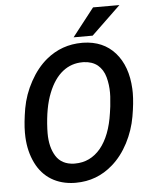

<svg xmlns="http://www.w3.org/2000/svg" viewBox="-60 -950 795 1010"><g transform="rotate(-5 337.5 -445.5)"><path d="M354 -753.4H454.6L608.9 -901.4H469.7ZM292.5 9.8C294.9 9.8 297.4 9.8 299.8 9.8C374 9.8 439 -14.6 495.1 -64C528.8 -93.3 556.6 -129.9 579.6 -173.8C602.1 -217.3 617.7 -263.2 626 -311C634.3 -358.4 638.7 -399.9 638.7 -435.1C638.7 -442.4 638.7 -449.7 638.2 -456.5C634.3 -537.1 611.3 -600.6 569.8 -647.9C527.8 -695.3 471.7 -719.2 401.4 -720.7C399.4 -720.7 397.5 -720.7 395.5 -720.7C323.7 -720.7 260.7 -698.2 206.1 -653.3C171.9 -625 142.6 -588.4 118.2 -543.9C93.3 -499 76.7 -452.1 67.9 -402.8C59.6 -353.5 55.2 -311.5 55.2 -276.4C55.2 -268.1 55.2 -260.3 55.7 -252.4C58.1 -201.2 69.3 -155.8 88.9 -115.7C127.9 -35.2 200.2 7.8 292.5 9.8ZM509.8 -340.3C498.5 -260.7 474.6 -199.2 439 -155.8C402.8 -112.8 357.9 -91.3 304.2 -91.3C302.2 -91.3 300.3 -91.3 298.3 -91.3C255.4 -92.8 223.6 -109.4 203.6 -141.1C183.6 -172.9 173.8 -213.4 173.8 -262.2C173.8 -269.5 173.8 -277.3 174.3 -285.2C177.7 -360.4 189 -422.9 209 -472.7C248 -572.3 312 -618.7 388.7 -618.7C391.1 -618.7 393.1 -618.7 395 -618.7C424.8 -617.7 449.2 -609.4 468.8 -593.8C487.8 -577.6 501.5 -556.2 508.8 -528.8C516.1 -502 519.5 -474.1 519.5 -446.8C519.5 -439.9 519.5 -433.1 519 -426.3L514.6 -374.5Z"/></g></svg>

Font: Roboto Medium
Style: Italic
Weight: 500
Italic angle: -12°
Designer: Google
Version: Version 2.137; 2017